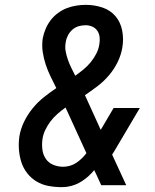

<svg xmlns="http://www.w3.org/2000/svg" viewBox="-20 -763 640 791"><path d="M234 8Q206 8 179.5 3Q153 -2 130.5 -15.5Q108 -29 92 -49.5Q76 -70 68 -95Q60 -120 58 -147.5Q56 -175 60 -202Q65 -232 79 -261Q93 -290 113.5 -315.5Q134 -341 159.5 -361.5Q185 -382 212 -400Q200 -424 188.5 -447.5Q177 -471 168.5 -496.5Q160 -522 156 -549Q152 -576 156 -605Q160 -625 168 -644Q176 -663 188.5 -679.5Q201 -696 218.5 -709Q236 -722 255.5 -729.5Q275 -737 295 -740Q315 -743 334 -743Q369 -743 402 -732Q435 -721 456 -696Q477 -671 483.5 -636.5Q490 -602 484 -567Q479 -537 465 -508Q451 -479 430 -454Q409 -429 383 -409Q357 -389 330 -371Q331 -369 332 -366.5Q333 -364 334 -362L395 -228L448 -318H556L462 -159Q457 -150 452 -142Q447 -134 442 -126L500 0H397L376 -46L368 -62Q347 -36 319 -17.5Q291 1 259 6L252 7ZM290 -451Q290 -451 290 -451Q290 -451 290 -451Q307 -463 323.5 -476.5Q340 -490 353.5 -506.5Q367 -523 376.5 -541.5Q386 -560 389 -579Q392 -594 390.5 -609Q389 -624 381.5 -635.5Q374 -647 361 -653Q348 -659 333 -659Q318 -659 304 -655Q290 -651 278.5 -641Q267 -631 260 -617.5Q253 -604 251 -590Q247 -570 250.5 -551.5Q254 -533 260 -516Q266 -499 274 -483Q282 -467 290 -451ZM240 -76Q254 -76 268 -80Q282 -84 294 -92Q306 -100 316.5 -110Q327 -120 336 -132L250 -320Q233 -308 217 -294Q201 -280 188.5 -263.5Q176 -247 167 -228.5Q158 -210 155 -190Q152 -169 154.5 -147.5Q157 -126 168.5 -109Q180 -92 199.5 -84Q219 -76 240 -76Z"/></svg>

Font: Iosevka Slab MdExObl
Style: Regular
Weight: 500
Width: 7
Italic angle: -9°
Monospace: yes
Designer: Belleve Invis
Foundry: Belleve Invis
Version: Version 11.1.1; ttfautohint (v1.8.3)